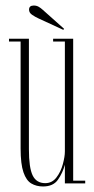

<svg xmlns="http://www.w3.org/2000/svg" viewBox="-20 -663 340 694"><path d="M135.5 11Q111.5 11 93.2 0.2Q75 -10.5 64.8 -40.2Q54.5 -70 54.5 -126.5V-513H12.5V-523H84.5V-123.5Q84.5 -57 98 -29Q111.5 -1 143.5 -1Q168.5 -1 184.2 -21.8Q200 -42.5 207.2 -69.8Q214.5 -97 214.5 -115.5V-513H172V-523H244.5V-10H288V0H214.5V-67.5Q206.5 -38 189.5 -13.5Q172.5 11 135.5 11ZM209 -555 119 -596.5Q107 -602 96 -609.5Q85 -617 85 -628Q85 -643 102 -643Q112 -643 119.8 -638.5Q127.5 -634 134 -628L211.5 -559Z"/></svg>

Font: Imbue 100pt Thin
Style: Regular
Weight: 100
Designer: Tyler Finck
Foundry: Etcetera Type Company
Version: Version 1.102; ttfautohint (v1.8.3)